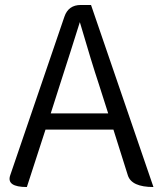

<svg xmlns="http://www.w3.org/2000/svg" viewBox="-20 -752 641 772"><path d="M222 -415 184 -296H415L377 -415Q349 -499 301 -663Q265 -548 222 -415ZM88 0Q5 0 21 -47L239 -685Q255 -732 305 -732H346L597 0Q509 0 494 -47L436 -231H163L88 0Z"/></svg>

Font: Swei Half Moon CJK TC
Style: DemiLight
Weight: 350
Version: Version 2.125